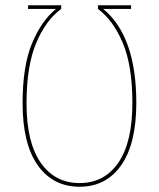

<svg xmlns="http://www.w3.org/2000/svg" viewBox="-20 -701 605 731"><path d="M66 -308Q66 -449 101.5 -535Q137 -621 193 -667H87V-681H213V-667Q154 -624 117.5 -536.5Q81 -449 81 -308Q81 -159 135 -81.5Q189 -4 283 -4Q377 -4 430.5 -81.5Q484 -159 484 -309Q484 -451 447.5 -537.5Q411 -624 353 -667V-681H479V-667H373Q499 -563 499 -309Q499 -154 441.5 -72Q384 10 283 10Q182 10 124 -71.5Q66 -153 66 -308Z"/></svg>

Font: Fira Sans Compressed Hair
Style: Regular
Weight: 100
Width: 1
Designer: bBox Type GmbH & Carrois Corporate GbR & Edenspiekermann AG
Foundry: bBox Type GmbH & Carrois Corporate GbR & Edenspiekermann AG
Version: Version 4.301